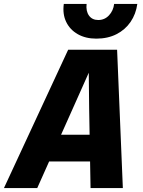

<svg xmlns="http://www.w3.org/2000/svg" viewBox="-54 -949 724 969"><path d="M99 -134 128 -269H539L510 -134ZM290 -698H537L566 0H403L396 -396L394 -582L311 -396L134 0H-34ZM432 -754Q378 -754 338.5 -776.5Q299 -799 280 -838.5Q261 -878 268 -929H383Q379 -893 395 -870.5Q411 -848 442 -848Q474 -848 496 -871.5Q518 -895 522 -929H639Q632 -878 605 -838.5Q578 -799 534 -776.5Q490 -754 432 -754Z"/></svg>

Font: Azeret Mono Thin
Style: Bold Italic
Weight: 700
Italic angle: -12°
Version: Version 1.002